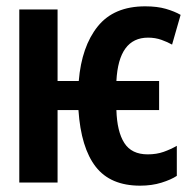

<svg xmlns="http://www.w3.org/2000/svg" viewBox="-20 -577 603 607"><path d="M423 10Q329 10 282.5 -50Q236 -110 228 -229H162V0H41V-547H162V-321H229Q238 -430 289 -493.5Q340 -557 439 -557Q477 -557 504.5 -549Q532 -541 551 -530L524 -436Q510 -444 490.5 -451Q471 -458 448 -458Q355 -458 348 -321H483V-229H348Q350 -161 373 -125Q396 -89 447 -89Q475 -89 497.5 -97Q520 -105 539 -116V-21Q521 -9 490.5 0.5Q460 10 423 10Z"/></svg>

Font: Noto Sans Mono SemiCondensed
Style: Bold
Weight: 700
Width: 4
Designer: Monotype Design Team
Foundry: Monotype Imaging Inc.
Version: Version 2.014